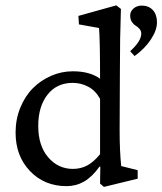

<svg xmlns="http://www.w3.org/2000/svg" viewBox="-20 -698 615 728"><path d="M374 10.7 359.4 -2 360.4 -65.4 357.4 -66.4Q329.1 -26.9 298.6 -9.5Q268.1 7.8 232.4 7.8Q148.4 7.8 93.8 -49.3Q39.1 -106.4 39.1 -195.3Q39.1 -246.1 57.1 -290Q75.2 -334 105 -363.8Q134.8 -393.6 174.1 -410.6Q213.4 -427.7 255.9 -427.7Q321.3 -427.7 359.4 -399.4Q359.4 -544.9 355.5 -591.8L279.3 -605.5L277.3 -637.7L420.9 -677.7L438.5 -664.1Q434.6 -556.2 434.6 -428.7L433.6 -204.1Q433.6 -127 439.5 -68.4L502 -52.7V-20.5ZM490.2 -485.4 473.6 -503.9Q515.6 -542 515.6 -570.3Q515.6 -580.6 509 -588.4Q502.4 -596.2 494.6 -600.6Q486.8 -605 480.2 -614.7Q473.6 -624.5 473.6 -638.7Q473.6 -654.8 486.3 -665.8Q499 -676.8 517.6 -676.8Q543.9 -676.8 559.6 -659.7Q575.2 -642.6 575.2 -613.3Q575.2 -583.5 552.2 -548.6Q529.3 -513.7 490.2 -485.4ZM256.8 -57.6Q285.6 -57.6 310.1 -70.3Q334.5 -83 359.4 -113.3V-323.2Q342.3 -354.5 314.7 -369.1Q287.1 -383.8 255.9 -383.8Q195.3 -383.8 160.2 -339.1Q125 -294.4 125 -220.7Q125 -145.5 162.6 -101.6Q200.2 -57.6 256.8 -57.6Z"/></svg>

Font: Crimson Pro
Style: Regular
Weight: 400
Designer: Jacques Le Bailly
Foundry: Baron von Fonthausen
Version: Version 1.003